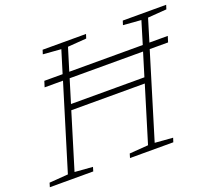

<svg xmlns="http://www.w3.org/2000/svg" viewBox="-145 -869 1159 1031"><g transform="rotate(-20 435.0 -353.5)"><path d="M131 -513.5 141.5 -547H246L285.5 -675.5L182.5 -683.5L190 -707H438L430.5 -683.5L323.5 -675.5L284 -547H704L743 -675.5L640.5 -683.5L648 -707H896L888.5 -683.5L781 -675.5L742 -547H847L836.5 -513.5H731.5L584.5 -31.5L687 -23.5L679.5 0H432L439 -23.5L546.5 -31.5L643.5 -349H223.5L126.5 -31.5L229 -23.5L222 0H-26L-19 -23.5L88.5 -31.5L236 -513.5ZM233.5 -381H653L693.5 -513.5H274Z"/></g></svg>

Font: Newsreader Caption ExtraLight
Style: Italic
Weight: 275
Italic angle: -17°
Designer: Hugues Gentile
Foundry: Production Type
Version: Version 1.001